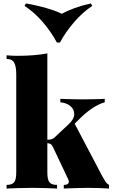

<svg xmlns="http://www.w3.org/2000/svg" viewBox="-20 -1091 651 1111"><path d="M254 -782V-93Q254 -51 266.5 -36Q279 -21 310 -21V0Q290 -1 250 -2.5Q210 -4 168 -4Q126 -4 83 -2.5Q40 -1 18 0V-21Q49 -21 61.5 -36Q74 -51 74 -93V-662Q74 -707 62 -728.5Q50 -750 18 -750V-771Q50 -768 80 -768Q130 -768 173.5 -771.5Q217 -775 254 -782ZM586 -519V-499Q550 -489 513 -464Q476 -439 438 -401L403 -366L410 -379L571 -73Q579 -58 588 -43.5Q597 -29 611 -21V0Q594 -1 559.5 -2.5Q525 -4 490 -4Q450 -4 409.5 -2.5Q369 -1 349 0V-21Q369 -21 375.5 -30Q382 -39 374 -55L286 -241Q279 -255 270 -259Q261 -263 249 -263V-282Q263 -282 275 -284.5Q287 -287 297 -297L374 -369Q409 -401 409.5 -429.5Q410 -458 387.5 -477Q365 -496 329 -499V-519Q358 -518 391.5 -517Q425 -516 449 -516Q470 -516 497 -516.5Q524 -517 548.5 -517.5Q573 -518 586 -519ZM506 -1071 514 -1057Q458 -1020 408.5 -962.5Q359 -905 327 -845H309Q278 -904 228.5 -962Q179 -1020 122 -1057L130 -1071Q190 -1061 247 -1044.5Q304 -1028 338 -1011Q367 -1028 412.5 -1044.5Q458 -1061 506 -1071Z"/></svg>

Font: Playfair Display Black
Style: Regular
Weight: 900
Designer: Claus Eggers Sørensen
Foundry: Claus Eggers Sørensen
Version: Version 1.203